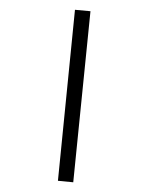

<svg xmlns="http://www.w3.org/2000/svg" viewBox="-216 -835 759 982"><g transform="rotate(-20 163.5 -344.0)"><path d="M8 69 -63 35 318 -757 390 -723Z"/></g></svg>

Font: Nunito Sans 12pt ExtraLight 12pt SemiBold
Style: Italic
Weight: 600
Italic angle: -9°
Version: Version 3.101;gftools[0.9.27]